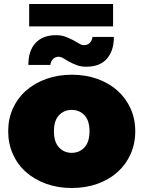

<svg xmlns="http://www.w3.org/2000/svg" viewBox="-20 -931 718 961"><path d="M339 10Q270 10 211.5 -11Q153 -32 110.5 -69.5Q68 -107 44.5 -159.5Q21 -212 21 -274Q21 -336 44.5 -388Q68 -440 110.5 -477.5Q153 -515 211.5 -536Q270 -557 339 -557Q409 -557 467.5 -536Q526 -515 568 -477.5Q610 -440 633.5 -388Q657 -336 657 -274Q657 -212 633.5 -159.5Q610 -107 568 -69.5Q526 -32 467.5 -11Q409 10 339 10ZM339 -166Q377 -166 402.5 -193Q428 -220 428 -274Q428 -328 402.5 -354.5Q377 -381 339 -381Q301 -381 275.5 -354.5Q250 -328 250 -274Q250 -220 275.5 -193Q301 -166 339 -166ZM412 -597Q385 -597 364 -605Q343 -613 326.5 -622Q310 -631 297.5 -639Q285 -647 274 -647Q257 -647 245.5 -635.5Q234 -624 232 -606H122Q122 -678 158.5 -716.5Q195 -755 260 -755Q287 -755 308 -747Q329 -739 346 -730Q363 -721 376 -713Q389 -705 400 -705Q419 -705 430 -717Q441 -729 443 -746H550Q550 -677 515 -637Q480 -597 412 -597ZM126 -799V-911H546V-799Z"/></svg>

Font: Montserrat-Alt1 Black
Style: Regular
Weight: 900
Designer: Differentunic
Foundry: Differentunic
Version: Version 7.222